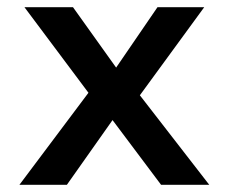

<svg xmlns="http://www.w3.org/2000/svg" viewBox="-20 -514 637 534"><path d="M293 -180 166 0H34L226 -256L48 -494H183L303 -326L418 -494H548L369 -249L562 0H428Z"/></svg>

Font: Codetta
Style: Bold
Weight: 700
Designer: Ulrich Proeller
Foundry: PROSA GmbH
Version: Version 2.00;September 29, 2018;FontCreator 11.5.0.2427 64-b